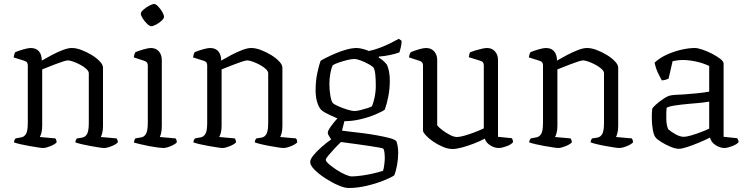

<svg xmlns="http://www.w3.org/2000/svg" viewBox="-20 -740 3747 960"><path d="M196 0Q188 0 169 -3Q150 -6 126.5 -10Q103 -14 82 -19Q61 -24 50 -28Q50 -35 53 -40.5Q56 -46 58 -48L85 -53Q100 -55 109.5 -69.5Q119 -84 119 -126V-413Q119 -421 115.5 -427Q112 -433 102 -436L48 -453Q50 -463 51.5 -468Q53 -473 56 -479Q72 -486 96.5 -493Q121 -500 133 -500Q161 -500 175 -483Q189 -466 189 -437Q211 -450 238.5 -464.5Q266 -479 293 -489.5Q320 -500 339 -500Q361 -500 387.5 -490Q414 -480 438.5 -465Q463 -450 479 -433Q495 -416 495 -402V-110Q495 -89 491 -74.5Q487 -60 484 -55L563 -48Q569 -40 569 -28Q560 -18 537.5 -9Q515 0 500 0Q492 0 473.5 -3Q455 -6 432 -10Q409 -14 388.5 -19Q368 -24 357 -28Q357 -35 359.5 -40Q362 -45 365 -48L391 -52Q407 -55 415.5 -70.5Q424 -86 424 -126V-374Q424 -384 411.5 -395.5Q399 -407 381 -416.5Q363 -426 346 -432Q329 -438 319 -438Q312 -438 295 -432.5Q278 -427 257 -419Q236 -411 217.5 -403.5Q199 -396 191 -393V-111Q191 -90 187 -75.5Q183 -61 179 -55L257 -48Q263 -39 263 -28Q254 -18 231.5 -9Q209 0 196 0Z M796 0Q788 0 768.5 -2.5Q749 -5 725.5 -9.5Q702 -14 681.5 -19Q661 -24 650 -27Q650 -34 652.5 -40Q655 -46 657 -48L685 -53Q701 -55 710 -71Q719 -87 719 -126V-413Q719 -431 701 -436L649 -453Q650 -462 652.5 -469Q655 -476 657 -479Q673 -486 697.5 -493Q722 -500 734 -500Q760 -500 774.5 -483Q789 -466 789 -440V-110Q789 -89 785.5 -74.5Q782 -60 779 -55L858 -48Q864 -40 864 -28Q855 -18 833 -9Q811 0 796 0ZM736 -609Q728 -609 715.5 -621Q703 -633 693.5 -648Q684 -663 684 -672Q684 -680 697 -691.5Q710 -703 726 -711.5Q742 -720 751 -720Q759 -720 771 -707.5Q783 -695 791.5 -680Q800 -665 800 -656Q800 -648 788.5 -637Q777 -626 761.5 -617.5Q746 -609 736 -609Z M1093 0Q1085 0 1066 -3Q1047 -6 1023.5 -10Q1000 -14 979 -19Q958 -24 947 -28Q947 -35 950 -40.5Q953 -46 955 -48L982 -53Q997 -55 1006.5 -69.5Q1016 -84 1016 -126V-413Q1016 -421 1012.5 -427Q1009 -433 999 -436L945 -453Q947 -463 948.5 -468Q950 -473 953 -479Q969 -486 993.5 -493Q1018 -500 1030 -500Q1058 -500 1072 -483Q1086 -466 1086 -437Q1108 -450 1135.5 -464.5Q1163 -479 1190 -489.5Q1217 -500 1236 -500Q1258 -500 1284.5 -490Q1311 -480 1335.5 -465Q1360 -450 1376 -433Q1392 -416 1392 -402V-110Q1392 -89 1388 -74.5Q1384 -60 1381 -55L1460 -48Q1466 -40 1466 -28Q1457 -18 1434.5 -9Q1412 0 1397 0Q1389 0 1370.5 -3Q1352 -6 1329 -10Q1306 -14 1285.5 -19Q1265 -24 1254 -28Q1254 -35 1256.5 -40Q1259 -45 1262 -48L1288 -52Q1304 -55 1312.5 -70.5Q1321 -86 1321 -126V-374Q1321 -384 1308.5 -395.5Q1296 -407 1278 -416.5Q1260 -426 1243 -432Q1226 -438 1216 -438Q1209 -438 1192 -432.5Q1175 -427 1154 -419Q1133 -411 1114.5 -403.5Q1096 -396 1088 -393V-111Q1088 -90 1084 -75.5Q1080 -61 1076 -55L1154 -48Q1160 -39 1160 -28Q1151 -18 1128.5 -9Q1106 0 1093 0Z M1723 200Q1703 200 1671.5 186.5Q1640 173 1607.5 152Q1575 131 1553 109Q1531 87 1531 70Q1531 56 1548 35.5Q1565 15 1589 -6Q1613 -27 1636 -43Q1632 -49 1625.5 -59Q1619 -69 1619 -77Q1619 -87 1635.5 -109.5Q1652 -132 1667 -148Q1625 -166 1605.5 -177Q1586 -188 1580 -198Q1570 -213 1564 -236Q1558 -259 1558 -288Q1558 -335 1566.5 -375Q1575 -415 1583 -436Q1592 -442 1613 -452.5Q1634 -463 1660 -474Q1686 -485 1713.5 -492.5Q1741 -500 1764 -500Q1777 -500 1797 -494.5Q1817 -489 1824 -485Q1850 -490 1879 -501Q1908 -512 1933 -524.5Q1958 -537 1974 -546L1988 -536Q1988 -519 1984 -503Q1980 -487 1977 -478Q1933 -462 1874 -457V-452Q1884 -446 1894 -438Q1904 -430 1915 -416Q1929 -383 1929 -337Q1929 -296 1921.5 -257.5Q1914 -219 1904 -192Q1891 -182 1858 -168Q1825 -154 1783.5 -144Q1742 -134 1702 -134L1690 -87Q1700 -85 1727.5 -82Q1755 -79 1791.5 -74.5Q1828 -70 1864 -63.5Q1900 -57 1927 -50Q1954 -43 1962 -34Q1971 -8 1971 24Q1971 55 1965 87Q1959 119 1951 137Q1935 148 1897.5 163Q1860 178 1813.5 189Q1767 200 1723 200ZM1753 -185Q1764 -185 1782.5 -189.5Q1801 -194 1817.5 -199.5Q1834 -205 1839 -208Q1847 -224 1853 -253Q1859 -282 1859 -312Q1859 -343 1856.5 -367.5Q1854 -392 1847 -403Q1840 -410 1822 -420Q1804 -430 1784 -437.5Q1764 -445 1751 -445Q1737 -445 1715 -439.5Q1693 -434 1673 -427Q1653 -420 1644 -414Q1636 -398 1631.5 -372Q1627 -346 1627 -321Q1627 -288 1632 -260.5Q1637 -233 1644 -225Q1649 -219 1670 -209.5Q1691 -200 1715 -192.5Q1739 -185 1753 -185ZM1739 142Q1758 142 1788 138Q1818 134 1847.5 127Q1877 120 1895 114Q1899 104 1901.5 82.5Q1904 61 1904 47Q1904 36 1902.5 23.5Q1901 11 1897 4Q1895 1 1874.5 -2.5Q1854 -6 1825 -10.5Q1796 -15 1766 -19Q1736 -23 1713.5 -26Q1691 -29 1685 -30Q1668 -14 1650.5 5Q1633 24 1621 38.5Q1609 53 1609 59Q1609 67 1624.5 80.5Q1640 94 1662 108.5Q1684 123 1705.5 132.5Q1727 142 1739 142Z M2243 5Q2220 5 2194 -6Q2168 -17 2145.5 -32.5Q2123 -48 2109 -63.5Q2095 -79 2095 -87V-413Q2095 -431 2077 -436L2025 -453Q2026 -462 2028.5 -469Q2031 -476 2034 -479Q2049 -486 2073 -493Q2097 -500 2110 -500Q2136 -500 2151 -483Q2166 -466 2166 -440V-113Q2175 -102 2193 -88.5Q2211 -75 2230.5 -65Q2250 -55 2265 -55Q2279 -55 2303.5 -62Q2328 -69 2354 -79Q2380 -89 2399 -98V-413Q2399 -432 2382 -436L2324 -454Q2326 -471 2331 -479Q2341 -483 2357.5 -488Q2374 -493 2390 -496.5Q2406 -500 2415 -500Q2440 -500 2455 -483Q2470 -466 2470 -440V-56L2539 -49Q2545 -41 2545 -29Q2536 -17 2512 -8.5Q2488 0 2475 0Q2451 0 2430 -14Q2409 -28 2404 -47Q2382 -35 2351.5 -23Q2321 -11 2291.5 -3Q2262 5 2243 5Z M2772 0Q2764 0 2745 -3Q2726 -6 2702.5 -10Q2679 -14 2658 -19Q2637 -24 2626 -28Q2626 -35 2629 -40.5Q2632 -46 2634 -48L2661 -53Q2676 -55 2685.5 -69.5Q2695 -84 2695 -126V-413Q2695 -421 2691.5 -427Q2688 -433 2678 -436L2624 -453Q2626 -463 2627.5 -468Q2629 -473 2632 -479Q2648 -486 2672.5 -493Q2697 -500 2709 -500Q2737 -500 2751 -483Q2765 -466 2765 -437Q2787 -450 2814.5 -464.5Q2842 -479 2869 -489.5Q2896 -500 2915 -500Q2937 -500 2963.5 -490Q2990 -480 3014.5 -465Q3039 -450 3055 -433Q3071 -416 3071 -402V-110Q3071 -89 3067 -74.5Q3063 -60 3060 -55L3139 -48Q3145 -40 3145 -28Q3136 -18 3113.5 -9Q3091 0 3076 0Q3068 0 3049.5 -3Q3031 -6 3008 -10Q2985 -14 2964.5 -19Q2944 -24 2933 -28Q2933 -35 2935.5 -40Q2938 -45 2941 -48L2967 -52Q2983 -55 2991.5 -70.5Q3000 -86 3000 -126V-374Q3000 -384 2987.5 -395.5Q2975 -407 2957 -416.5Q2939 -426 2922 -432Q2905 -438 2895 -438Q2888 -438 2871 -432.5Q2854 -427 2833 -419Q2812 -411 2793.5 -403.5Q2775 -396 2767 -393V-111Q2767 -90 2763 -75.5Q2759 -61 2755 -55L2833 -48Q2839 -39 2839 -28Q2830 -18 2807.5 -9Q2785 0 2772 0Z M3374 4Q3357 4 3332 -6.5Q3307 -17 3285.5 -30.5Q3264 -44 3257 -54Q3249 -64 3244 -91.5Q3239 -119 3239 -152Q3239 -164 3239.5 -174.5Q3240 -185 3241 -195Q3242 -201 3259 -216.5Q3276 -232 3298 -246.5Q3320 -261 3334 -263Q3344 -265 3361 -266Q3378 -267 3401 -268Q3428 -270 3464.5 -273.5Q3501 -277 3526 -282V-410Q3495 -425 3459.5 -432.5Q3424 -440 3395 -440Q3382 -440 3369 -438.5Q3356 -437 3343 -434L3323 -347Q3319 -345 3310.5 -342Q3302 -339 3289 -338Q3281 -352 3270 -375Q3259 -398 3253 -427Q3279 -451 3314.5 -467Q3350 -483 3387 -491.5Q3424 -500 3454 -500Q3468 -500 3492 -492Q3516 -484 3540 -471.5Q3564 -459 3581 -446Q3598 -433 3598 -422V-56L3666 -49Q3668 -46 3670.5 -40.5Q3673 -35 3673 -29Q3664 -18 3640 -9Q3616 0 3602 0Q3581 0 3558.5 -14Q3536 -28 3530 -52Q3502 -38 3471.5 -25.5Q3441 -13 3415 -4.5Q3389 4 3374 4ZM3399 -56Q3412 -56 3436 -63Q3460 -70 3485 -79.5Q3510 -89 3526 -97V-232Q3498 -227 3472.5 -225Q3447 -223 3416 -220Q3384 -217 3354 -212.5Q3324 -208 3313 -201Q3311 -176 3311.5 -145Q3312 -114 3321 -94Q3334 -82 3357 -69Q3380 -56 3399 -56Z"/></svg>

Font: Texturina ExtraLight
Style: Regular
Weight: 200
Designer: Guillermo Torres Carreño
Foundry: Omnibus-Type
Version: Version 1.002; ttfautohint (v1.8.3)